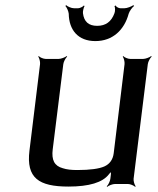

<svg xmlns="http://www.w3.org/2000/svg" viewBox="-20 -712 613 743"><path d="M245 10C325 10 377 -6 401 -37C404 -42 412 -47 413 -51L410 -53C408 -49 410 -41 409 -36L407 -20C406 -11 399 4 393 9L395 11C400 6 416 0 425 0H475C484 0 498 6 503 11L505 9C501 4 496 -11 497 -20L552 -464C553 -473 561 -488 567 -493L565 -495C559 -490 543 -484 534 -484H484C475 -484 461 -490 457 -495L455 -493C459 -488 463 -473 462 -464L420 -119C417 -94 404 -77 384 -68C364 -59 329 -54 279 -54C256 -54 238 -56 223 -61C190 -70 179 -93 184 -134L225 -464C226 -473 234 -488 240 -493L238 -495C232 -490 216 -484 207 -484H157C148 -484 134 -490 130 -495L128 -493C132 -488 136 -473 135 -464L94 -129C81 -23 130 10 245 10ZM461 -680H446C439 -680 429 -686 427 -691L423 -688C426 -684 426 -668 423 -661C411 -628 389 -612 356 -612C323 -612 305 -628 301 -661C300 -668 304 -684 307 -688L305 -691C301 -686 289 -680 282 -680H267C256 -680 241 -687 236 -692L233 -689C238 -684 245 -669 246 -659C247 -596 282 -553 349 -553C416 -553 461 -596 478 -659C481 -669 492 -684 499 -689L496 -692C489 -687 472 -680 461 -680Z"/></svg>

Font: Gamestation Storm Oblique 
Style: Italic
Weight: 400
Designer: Jonas Hecksher
Foundry: Jonas Hecksher, Playtypeª, e-types AS
Version: Version 1.003